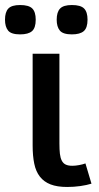

<svg xmlns="http://www.w3.org/2000/svg" viewBox="-55 -725 391 760"><path d="M307.1 2Q288.6 7.8 262.9 11.5Q237.3 15.1 210.9 15.1Q171.4 15.1 145 4.9Q118.7 -5.4 102.8 -25.9Q86.9 -46.4 80.6 -77.1Q74.2 -107.9 74.2 -148.9V-512.2H180.2V-157.2Q180.2 -132.8 182.1 -116.2Q184.1 -99.6 189.7 -88.9Q195.3 -78.1 205.3 -73.5Q215.3 -68.8 231 -68.8Q243.7 -68.8 258.1 -71.5Q272.5 -74.2 283.2 -78.1ZM291.5 -647Q291.5 -614.7 276.6 -601.8Q261.7 -588.9 229.5 -588.9Q194.3 -588.9 181.9 -604Q169.4 -619.1 169.4 -647Q169.4 -677.2 182.9 -691.2Q196.3 -705.1 229.5 -705.1Q264.2 -705.1 277.8 -691.4Q291.5 -677.7 291.5 -647ZM86.4 -647Q86.4 -614.7 71.8 -601.8Q57.1 -588.9 24.4 -588.9Q-10.7 -588.9 -22.9 -604Q-35.2 -619.1 -35.2 -647Q-35.2 -677.2 -22 -691.2Q-8.8 -705.1 24.4 -705.1Q59.1 -705.1 72.8 -691.4Q86.4 -677.7 86.4 -647Z"/></svg>

Font: Lorenzo Sans Medium
Style: Regular
Weight: 500
Foundry: Intel Corporation
Version: Version 1.00; ttfautohint (v1.5)